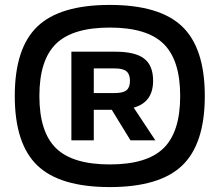

<svg xmlns="http://www.w3.org/2000/svg" viewBox="-20 -740 892 780"><path d="M131.5 -632Q223 -720 426 -720Q629 -720 720.5 -632Q812 -544 812 -350Q812 -156 720.5 -68Q629 20 426 20Q223 20 131.5 -68Q40 -156 40 -350Q40 -544 131.5 -632ZM207.5 -138Q275 -72 426 -72Q577 -72 644.5 -138Q712 -204 712 -350Q712 -496 644.5 -562Q577 -628 426 -628Q275 -628 207.5 -562Q140 -496 140 -350Q140 -204 207.5 -138ZM524 -303H523L611 -170H510L434 -294H361V-170H270V-530H448Q529 -530 565.5 -502Q602 -474 602 -412Q602 -325 524 -303ZM361 -462V-362H447Q480 -362 494 -373.5Q508 -385 508 -412Q508 -438 494 -450Q480 -462 447 -462Z"/></svg>

Font: Fivo Sans Modern
Style: Regular
Weight: 700
Designer: Alexander Slobzheninov
Foundry: Alexander Slobzheninov
Version: 1.0